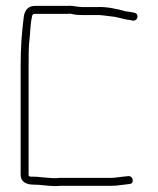

<svg xmlns="http://www.w3.org/2000/svg" viewBox="-20 -630 536 651"><path d="M207 -610H98C77 -610 65 -597 61 -576C54 -523 50 -469 50 -407V-37C50 -14 69 -4 93 -4C121 -4 141 1 169 1C178 0 187 0 195 0H357C379 0 398 -4 418 -6C436 -6 433 -33 416 -33L389 -30L373 -28C368 -27 362 -27 357 -27H195C187 -27 178 -27 169 -26C160 -26 152 -26 145 -27L121 -29C113 -30 104 -31 93 -31C84 -31 77 -30 77 -37V-407C77 -435 77 -462 79 -487C83 -516 82 -544 88 -571C89 -579 91 -583 98 -583H209C214 -584 219 -584 222 -583C232 -580 247 -579 260 -579H308C322 -580 347 -575 360 -574C382 -572 399 -564 421 -562L432 -560C449 -560 452 -584 435 -587L424 -589C417 -590 411 -591 404 -592C378 -600 339 -608 307 -606H260C240 -606 227 -612 207 -610Z"/></svg>

Font: Electronic
Style: Lt
Weight: 300
Version: Version 1.011